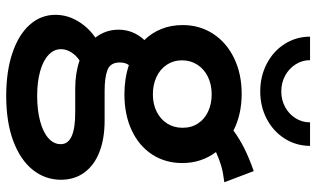

<svg xmlns="http://www.w3.org/2000/svg" viewBox="-216 -568 999 606"><g transform="rotate(90 283.0 -265.5)"><path d="M27.3 58.6Q27.3 21.5 46.9 -11.7Q66.4 -44.9 99.1 -67.4Q74.2 -100.1 74.2 -140.6Q74.2 -187 106.9 -222.2Q84 -245.6 71.8 -276.1Q59.6 -306.6 59.6 -342.8Q59.6 -397 87.4 -439.5Q115.2 -481.9 164.6 -505.6Q213.9 -529.3 276.4 -529.3Q341.8 -529.3 392.6 -503.4Q420.9 -523.9 450.7 -538.6Q480.5 -553.2 520.5 -567.4L555.7 -474.6Q524.4 -470.7 503.7 -464.6Q482.9 -458.5 460.4 -448.2Q495.1 -401.9 495.1 -341.8Q495.1 -288.1 468 -246.6Q440.9 -205.1 391.6 -182.1Q342.3 -159.2 278.3 -159.2Q228.5 -159.2 186 -173.3Q177.7 -162.6 177.7 -144.5Q177.7 -114.7 201.4 -105.7Q225.1 -96.7 267.6 -96.7H361.3Q417.5 -96.7 459.5 -80.6Q501.5 -64.5 524.7 -33.2Q547.9 -2 547.9 42Q547.4 91.8 516.1 130.6Q484.9 169.4 425.3 191.7Q365.7 213.9 283.2 213.9Q205.6 213.9 147.7 194.3Q89.8 174.8 58.6 139.6Q27.3 104.5 27.3 58.6ZM383.8 -342.8Q383.8 -371.1 369.9 -391.8Q356 -412.6 332 -423.6Q308.1 -434.6 278.3 -434.6Q247.1 -434.6 222.7 -422.6Q198.2 -410.6 184.6 -389.2Q170.9 -367.7 170.9 -340.8Q170.9 -314 184.8 -293Q198.7 -272 223.1 -260.5Q247.6 -249 278.3 -249Q309.1 -249 333 -261Q356.9 -272.9 370.4 -294.2Q383.8 -315.4 383.8 -342.8ZM283.2 116.2Q328.1 116.2 362.8 106.9Q397.5 97.7 416.5 80.8Q435.5 64 435.5 42Q436 -4.9 332 -3.9H259.8Q211.4 -3.9 171.4 -17.6Q155.8 -7.3 145.8 8.3Q135.7 23.9 135.7 41Q135.7 63.5 154.1 80.6Q172.4 97.7 205.8 106.9Q239.3 116.2 283.2 116.2ZM96.2 -745.1H170.4Q170.4 -720.2 183.6 -699.5Q196.8 -678.7 219.2 -666.5Q241.7 -654.3 269 -654.3Q295.9 -654.3 318.4 -666.5Q340.8 -678.7 353.8 -699.5Q366.7 -720.2 366.7 -745.1H440.9Q440.9 -701.7 418.2 -665.5Q395.5 -629.4 356.2 -608.6Q316.9 -587.9 269 -587.9Q221.2 -587.9 181.4 -608.6Q141.6 -629.4 118.9 -665.5Q96.2 -701.7 96.2 -745.1Z"/></g></svg>

Font: Reddit Sans Fudge SemiBold
Style: Regular
Weight: 600
Designer: Stephen Hutchings
Foundry: Reddit
Version: Version 1.011